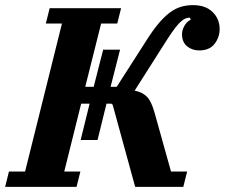

<svg xmlns="http://www.w3.org/2000/svg" viewBox="-53 -730 878 750"><path d="M-18 -60H45L189 -638H126L141 -698H420L405 -638H342L280 -391H313L350 -536H416L379 -391H403L517 -569Q542 -609 564.5 -636Q587 -663 608.5 -679.5Q630 -696 652.5 -703Q675 -710 701 -710Q750 -710 777.5 -683Q805 -656 805 -617Q805 -584 785 -558.5Q765 -533 725 -533Q698 -533 678 -549Q658 -565 658 -597Q658 -612 667 -628.5Q676 -645 692 -653L689 -661Q678 -661 668 -656Q658 -651 646 -638.5Q634 -626 618.5 -603.5Q603 -581 581 -546L473 -376Q504 -370 521.5 -351.5Q539 -333 551 -289L615 -60H678L663 0H475L387 -321L382 -325H363L328 -183H262L297 -325H264L198 -60H261L246 0H-33Z"/></svg>

Font: IBM Plex Serif
Style: Bold Italic
Weight: 700
Italic angle: -14°
Designer: Mike Abbink, Paul van der Laan, Pieter van Rosmalen
Foundry: Bold Monday
Version: Version 3.001